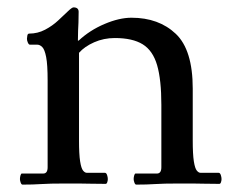

<svg xmlns="http://www.w3.org/2000/svg" viewBox="-20 -498 640 520"><path d="M193 -388Q223 -416 263 -433Q303 -450 336 -450Q410 -450 456 -406.5Q502 -363 502 -258V-118Q502 -80 505 -61Q508 -42 513 -36Q518 -30 523 -30H572Q576 -30 578 -24Q580 -18 580 -13Q580 -9 578.5 -4.5Q577 0 574 0Q547 0 531 -0.5Q515 -1 500.5 -1Q486 -1 465 -1Q422 -1 400 0.5Q378 2 349 2Q346 2 344 -3.5Q342 -9 342 -13Q342 -18 343.5 -23Q345 -28 347 -28H405Q417 -28 417 -45V-214Q417 -282 405.5 -321.5Q394 -361 366.5 -378Q339 -395 291 -395Q261 -395 235 -383.5Q209 -372 194 -355V-118Q194 -80 197 -61Q200 -42 205 -36Q210 -30 215 -30H264Q268 -30 270 -24Q272 -18 272 -13Q272 -9 270.5 -4.5Q269 0 266 0Q239 0 222.5 -0.5Q206 -1 192 -1Q178 -1 157 -1Q114 -1 92 0.5Q70 2 41 2Q38 2 36 -3.5Q34 -9 34 -13Q34 -18 35.5 -23Q37 -28 39 -28H97Q109 -28 109 -45V-280Q109 -323 105 -343.5Q101 -364 94.5 -370.5Q88 -377 81 -377H61Q58 -377 55.5 -382.5Q53 -388 53 -393Q53 -396 54 -401.5Q55 -407 59 -407Q82 -407 102 -417.5Q122 -428 137.5 -442.5Q153 -457 164 -467.5Q175 -478 179 -478Q193 -478 193 -466Q193 -448 192.5 -436.5Q192 -425 191.5 -415Q191 -405 191 -388Z"/></svg>

Font: Sedan
Style: Regular
Weight: 400
Designer: Sebastian Salazar
Foundry: Sebastian Salazar
Version: Version 1.100; ttfautohint (v1.8.4.7-5d5b)